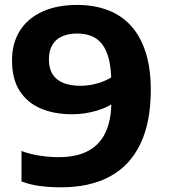

<svg xmlns="http://www.w3.org/2000/svg" viewBox="-20 -770 703 799"><path d="M301.5 -749.5Q370 -749.5 426.5 -728.8Q483 -708 523.2 -664.8Q563.5 -621.5 585.5 -554.5Q607.5 -487.5 607.5 -395.5Q607.5 -262 564.5 -171.8Q521.5 -81.5 438.2 -36Q355 9.5 233.5 9.5Q188 9.5 147 4.2Q106 -1 69.5 -15V-141.5Q105 -128.5 145 -122.2Q185 -116 223.5 -116Q298.5 -116 347.2 -142.2Q396 -168.5 419.8 -220.2Q443.5 -272 443.5 -349V-419.5Q443.5 -480 433.8 -520.8Q424 -561.5 405.2 -585.8Q386.5 -610 360.2 -620.2Q334 -630.5 301 -630.5Q266 -630.5 239.2 -619Q212.5 -607.5 198 -583.5Q183.5 -559.5 183.5 -523Q183.5 -485 199 -460.8Q214.5 -436.5 243.8 -424.8Q273 -413 313.5 -413Q340.5 -413 368.2 -418.8Q396 -424.5 421.8 -436.5Q447.5 -448.5 469 -467.5V-353.5Q437 -326 385.2 -310.2Q333.5 -294.5 280 -294.5Q206.5 -294.5 150.2 -318.2Q94 -342 62 -391.5Q30 -441 30 -518.5Q30 -590 62.5 -641.8Q95 -693.5 156 -721.5Q217 -749.5 301.5 -749.5Z"/></svg>

Font: Encode Sans SC SemiExpanded
Style: Bold
Weight: 700
Width: 6
Designer: Multiple Designers
Foundry: Impallari Type
Version: Version 3.002